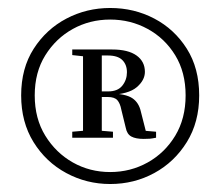

<svg xmlns="http://www.w3.org/2000/svg" viewBox="-20 -807 552 481"><path d="M371 -477V-462Q361 -460 355.5 -459.5Q350 -459 340 -459Q320 -459 309 -465Q298 -471 295 -487L284 -532Q281 -548 274 -556Q267 -564 250 -564H212V-578H251Q275 -578 286.5 -592.5Q298 -607 298 -626Q298 -645 286.5 -656.5Q275 -668 250 -668H212V-683H261Q301 -683 322 -668Q343 -653 343 -627Q343 -606 322.5 -588.5Q302 -571 253 -569L256 -573Q295 -572 311.5 -561Q328 -550 333 -527L348 -468L324 -481ZM207 -481H215L263 -477V-462H161V-477ZM207 -664 161 -669V-683H212V-667ZM67 -568Q67 -510 93.5 -467Q120 -424 162.5 -400Q205 -376 256 -376Q307 -376 350 -400Q393 -424 419 -467Q445 -510 445 -568Q445 -626 419 -668.5Q393 -711 350 -734.5Q307 -758 256 -758Q205 -758 162.5 -734.5Q120 -711 93.5 -668.5Q67 -626 67 -568ZM188 -462V-683H235V-462ZM33 -568Q33 -636 64.5 -685Q96 -734 146.5 -760.5Q197 -787 256 -787Q316 -787 366.5 -760.5Q417 -734 448 -685Q479 -636 479 -568Q479 -501 448 -451Q417 -401 366.5 -373.5Q316 -346 256 -346Q197 -346 146 -373.5Q95 -401 64 -451Q33 -501 33 -568Z"/></svg>

Font: Noto Serif KR SemiBold
Style: Regular
Weight: 600
Designer: Ryoko NISHIZUKA 西塚涼子 (kana & ideographs); Frank Grießhammer (Latin, Greek & Cyrillic); Wenlong ZHANG 张文龙 (bopomofo); San
Foundry: Adobe
Version: Version 2.003-H1;hotconv 1.1.1;makeotfexe 2.6.0